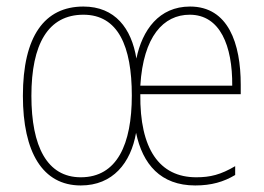

<svg xmlns="http://www.w3.org/2000/svg" viewBox="-20 -557 808 587"><path d="M561 -537C466 -537 415 -465 397 -378C382 -470 332 -537 235 -537C116 -537 50 -446 50 -264C50 -92 110 10 227 10C325 10 380 -59 396 -151C416 -55 471 10 577 10C626 10 664 -1 699 -22V-49C655 -23 623 -15 580 -15C467 -15 407 -102 409 -269H716V-298C716 -424 678 -537 561 -537ZM235 -512C341 -512 383 -416 383 -265C383 -116 338 -15 227 -15C124 -15 76 -109 76 -264C76 -422 127 -512 235 -512ZM560 -512C653 -512 691 -417 690 -295H409C418 -446 480 -512 560 -512Z"/></svg>

Font: Noto Sans Lao Condensed Thin
Style: Regular
Weight: 100
Width: 3
Designer: Monotype Design Team
Foundry: Monotype Imaging Inc.
Version: Version 2.003